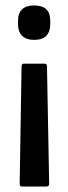

<svg xmlns="http://www.w3.org/2000/svg" viewBox="-20 -518 248 703"><path d="M68 -285H143Q152 -285 152 -275L160 155Q160 165 150 165H60Q52 165 52 155L59 -275Q59 -285 68 -285ZM105 -498Q135 -498 149.5 -484Q164 -470 164 -442V-429Q164 -402 149.5 -387Q135 -372 105 -372Q76 -372 61 -387Q46 -402 46 -429V-442Q46 -470 61 -484Q76 -498 105 -498Z"/></svg>

Font: Sofia Sans Condensed SemiBold
Style: Regular
Weight: 600
Designer: Botio Nikoltchev, Ani Petrova
Foundry: lettersoup
Version: Version 4.101